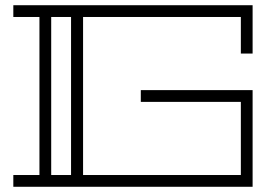

<svg xmlns="http://www.w3.org/2000/svg" viewBox="-20 -715 1049 735"><path d="M902 -510V-650H298V-45H902V-325H519V-370H947V0H31V-45H131V-650H31V-695H947V-510ZM252 -650H176V-45H252Z"/></svg>

Font: Geostar
Style: Regular
Weight: 400
Designer: Joe Prince
Foundry: Joe Prince
Version: Version 1.002